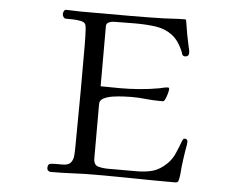

<svg xmlns="http://www.w3.org/2000/svg" viewBox="-52 -802 1104 869"><g transform="rotate(5 500.0 -367.5)"><path d="M813 -189Q813 -180 811.5 -170Q810 -160 808 -151Q805 -131 802 -111.5Q799 -92 797 -72Q796 -57 794.5 -42Q793 -27 790 -13Q788 -4 784.5 -1.5Q781 1 772 1Q682 1 592 -0.5Q502 -2 412 -2Q361 -2 310.5 0.5Q260 3 209 3Q202 3 197 -1.5Q192 -6 192 -13Q192 -32 204 -33.5Q216 -35 229 -35H259Q286 -35 296.5 -48Q307 -61 308.5 -81.5Q310 -102 310 -122Q310 -187 311 -250.5Q312 -314 312 -378V-510Q312 -546 312 -582.5Q312 -619 310 -655Q309 -672 304 -679.5Q299 -687 282 -690Q266 -693 249.5 -693.5Q233 -694 217 -694Q210 -694 205.5 -700.5Q201 -707 201 -714Q201 -720 204.5 -727Q208 -734 215 -734Q231 -734 247 -733Q263 -732 279 -732H505Q543 -732 581 -732.5Q619 -733 657 -734Q681 -735 705.5 -736.5Q730 -738 754 -738Q759 -738 759.5 -733Q760 -728 761 -725Q765 -698 770 -670.5Q775 -643 781 -617Q783 -610 784.5 -603Q786 -596 786 -588Q786 -571 768 -571Q759 -571 755 -580Q755 -581 753 -587Q732 -640 699.5 -664Q667 -688 625 -694Q583 -700 531 -700Q507 -700 482.5 -699.5Q458 -699 434 -699Q424 -699 412 -694Q400 -689 400 -676V-403Q422 -403 443.5 -402.5Q465 -402 487 -402Q531 -402 576 -405.5Q621 -409 665 -417Q675 -419 685 -421.5Q695 -424 705 -424Q710 -424 710 -416Q710 -412 706.5 -398Q703 -384 697.5 -372Q692 -360 687 -360H673Q641 -360 608.5 -363.5Q576 -367 544 -367Q533 -367 509.5 -366Q486 -365 461 -361.5Q436 -358 418 -349Q400 -340 400 -323V-77Q400 -46 420 -40Q440 -34 465 -34H595Q637 -34 669 -43Q701 -52 732 -82Q753 -102 766 -132Q779 -162 789 -189Q791 -193 793 -196.5Q795 -200 800 -200Q805 -200 809 -197Q813 -194 813 -189Z"/></g></svg>

Font: Kaisei HarunoUmi
Style: Regular
Weight: 400
Designer: Font-Kai, 金井和夫
Foundry: KAZUO KANAI
Version: Version 5.003